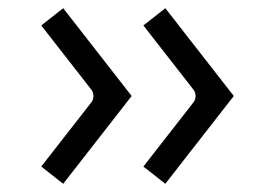

<svg xmlns="http://www.w3.org/2000/svg" viewBox="-20 -513 669 470"><path d="M134.7 -492.9 81 -450.7 203.7 -293.4C209.9 -285.4 211 -272 203.7 -262.6L81 -105.3L134.7 -63.1L302.3 -278ZM331 -105.3 384.7 -63.1 552.3 -278 384.7 -492.9 331 -450.7 453.7 -293.4C459.9 -285.4 461 -272 453.7 -262.6Z"/></svg>

Font: Hussar Ekologiczny
Style: Regular
Weight: 400
Foundry: Cannot Into Space Fonts
Version: Version 0.97